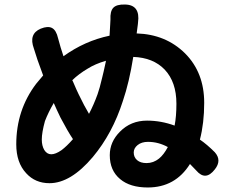

<svg xmlns="http://www.w3.org/2000/svg" viewBox="-20 -806 1020 850"><path d="M634 24Q556 24 512 -13Q466 -51 466 -119Q466 -178 511 -223Q559 -272 631 -272Q693 -272 753 -250Q761 -291 761 -347Q761 -443 709 -498Q658 -551 570 -554Q552 -441 524 -359Q478 -215 391 -111Q293 5 199 5Q136 5 96 -39Q52 -86 52 -167Q52 -319 140 -435L171 -472L146 -541Q143 -550 138 -566Q133 -582 130 -591Q106 -656 160 -679Q192 -692 210.5 -682Q229 -672 237 -637Q248 -595 261 -557Q355 -625 465 -648L468 -700Q468 -704 468.5 -710Q469 -716 469 -719Q467 -756 481.5 -771.5Q496 -787 533 -786Q602 -785 591 -706Q591 -704 590.5 -700.5Q590 -697 590 -696L585 -658Q714 -654 799 -570Q884 -485 884 -351Q884 -261 865 -188Q896 -167 931 -132Q963 -96 931 -56Q890 -3 849 -51Q840 -61 821 -80Q756 24 634 24ZM629 -84Q659 -84 684 -104Q705 -121 723 -155Q703 -166 681 -172Q659 -178 635 -178Q607 -178 589.5 -164Q572 -150 572 -131Q572 -110 587 -97Q602 -84 629 -84ZM207 -123Q226 -123 252 -141Q275 -158 303 -190Q279 -226 248 -285Q231 -320 218 -350Q194 -309 179 -270Q165 -219 165 -188Q165 -161 176 -142Q188 -123 207 -123ZM374 -302Q395 -342 412 -389Q421 -414 432 -461Q438 -484 448 -531Q449 -535 449 -537Q401 -523 368 -502Q329 -479 300 -451Q301 -449 303 -445Q320 -405 328 -389Q354 -335 374 -302Z"/></svg>

Font: GenSenRounded2 TW B
Style: Regular
Weight: 700
Version: Version 2.000;PS 2;hotconv 16.6.51;makeotf.lib2.5.65220 DEVE